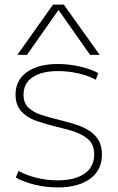

<svg xmlns="http://www.w3.org/2000/svg" viewBox="-20 -810 515 840"><path d="M232 10Q182 10 134 -1.5Q86 -13 49 -33L61 -62Q96 -43 140.5 -32Q185 -21 231 -21Q308 -21 350 -50.5Q392 -80 392 -134Q392 -175 369.5 -197Q347 -219 310.5 -232Q274 -245 229 -255Q182 -266 140.5 -280.5Q99 -295 73.5 -322.5Q48 -350 48 -396Q48 -459 97.5 -494.5Q147 -530 233 -530Q281 -530 329.5 -519Q378 -508 410 -490L399 -461Q370 -478 324.5 -488.5Q279 -499 234 -499Q162 -499 122.5 -472Q83 -445 83 -396Q83 -360 104 -339.5Q125 -319 160 -307.5Q195 -296 237 -286Q273 -277 307.5 -266.5Q342 -256 368.5 -239.5Q395 -223 410.5 -197.5Q426 -172 426 -134Q426 -66 374.5 -28Q323 10 232 10ZM56 -570 212 -790H259L416 -570H374L237 -765H235L98 -570Z"/></svg>

Font: M PLUS 2 ExtraLight
Style: Regular
Weight: 250
Designer: Coji Morishita
Foundry: UNDERFOREST DESIGN
Version: Version 1.001